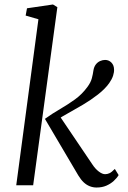

<svg xmlns="http://www.w3.org/2000/svg" viewBox="-20 -827 570 857"><path d="M52.5 0 151.5 -741 94.5 -757.5 100.5 -790 216.5 -807 236 -795 128 0ZM411 10Q395 10 380.5 4.2Q366 -1.5 353.5 -13.2Q341 -25 329.5 -44L180.5 -296.5Q214 -320.5 248.5 -340.5Q283 -360.5 314.5 -383.2Q346 -406 369.5 -438Q385 -458.5 390 -477.8Q395 -497 397 -512.5Q399.5 -528.5 407.5 -539Q415.5 -549.5 426.8 -554.5Q438 -559.5 449 -559.5Q465.5 -559.5 477 -548Q488.5 -536.5 489 -518Q490 -505.5 484.8 -489.2Q479.5 -473 467.5 -456Q449 -430 417.2 -405.2Q385.5 -380.5 350 -359.5Q314.5 -338.5 284.2 -321.8Q254 -305 238.5 -294.5L239 -320L392 -93.5Q405 -73.5 420.8 -61.5Q436.5 -49.5 449 -49.5Q459 -49.5 468.5 -53.8Q478 -58 492.5 -73L509.5 -45.5Q501.5 -32 487.5 -19.2Q473.5 -6.5 454.5 1.8Q435.5 10 411 10Z"/></svg>

Font: Merriweather 24pt Light
Style: Italic
Weight: 300
Italic angle: -7.8°
Version: Version 2.101